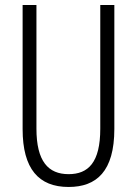

<svg xmlns="http://www.w3.org/2000/svg" viewBox="-20 -734 544 764"><path d="M435 -221V-714H379V-222C379 -87 331 -41 253 -41C172 -41 125 -92 125 -222V-714H70V-220C70 -62 134 10 253 10C364 10 435 -52 435 -221Z"/></svg>

Font: Noto Sans Devanagari UI ExtraCondensed Light
Style: Regular
Weight: 300
Width: 2
Designer: Jelle Bosma - Monotype Design Team
Foundry: Monotype Imaging Inc.
Version: Version 2.004